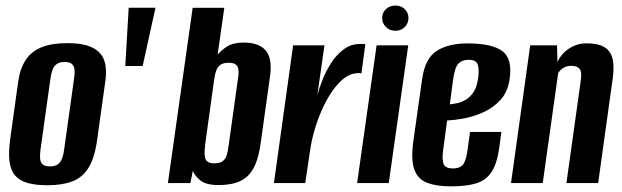

<svg xmlns="http://www.w3.org/2000/svg" viewBox="-20 -658 2235 690"><path d="M150 7.7Q109 7.7 80.6 -0.1Q52.1 -7.8 35.6 -25.8Q19.1 -43.8 14.5 -75.5Q9.9 -107.1 16.3 -155.7L45.5 -365.9Q52.6 -412.9 72.8 -443.2Q93 -473.5 129.7 -488.3Q166.4 -503 222 -503Q264 -503 292.5 -494.6Q320.9 -486.1 337.3 -469.2Q353.6 -452.2 358.5 -426.5Q363.5 -400.8 358.5 -365.9L329.2 -156.4Q320.5 -91.6 298.7 -56Q277 -20.4 240.5 -6.4Q204 7.7 150 7.7ZM159.5 -60Q177.5 -60 187.6 -67.3Q197.6 -74.6 202.9 -88Q208.1 -101.3 210.1 -117.7L246.5 -377.9Q249.1 -395 247.8 -407.9Q246.5 -420.7 238.3 -428Q230.2 -435.3 212.2 -435.3Q194.1 -435.3 184.1 -428Q174 -420.7 169.1 -407.9Q164.2 -395 161.6 -377.9L125.2 -117.7Q123.2 -101.3 124.2 -88Q125.2 -74.6 133.3 -67.3Q141.5 -60 159.5 -60Z M430.3 -420.8 442.5 -630.3H538.8L492.7 -420.8Z M764.4 7Q719.5 7 699 -10.5Q678.5 -28.1 673.1 -44.3L664.1 0H583.4L672.4 -630H786.1L762.1 -461.3Q774 -476.5 795.8 -490.8Q817.5 -505 855.8 -505Q881.5 -505 901.1 -498.6Q920.7 -492.2 933.4 -478.2Q946.2 -464.1 950.6 -441.4Q955 -418.8 950.7 -385.9L917 -144.8Q910.6 -98.3 898.2 -68.6Q885.7 -39 867 -22.7Q848.2 -6.5 822.9 0.3Q797.5 7 764.4 7ZM750 -71Q771.4 -71 781.3 -79.4Q791.2 -87.9 795.3 -102.1Q799.4 -116.3 801.3 -132.7L835 -373.9Q837.3 -386.7 837.5 -397.3Q837.6 -407.9 834.8 -415.8Q832 -423.8 824.1 -428.1Q816.2 -432.5 801.4 -432.5Q783.6 -432.5 773.6 -426Q763.5 -419.5 758.5 -407.8Q753.4 -396 750.7 -379.6L717.7 -141.9Q716 -128.1 715.3 -115.4Q714.5 -102.7 716.6 -92.5Q718.7 -82.3 726.6 -76.6Q734.5 -71 750 -71Z M964.4 0 1033.4 -495H1146L1120.5 -316.5Q1126.8 -339.9 1139 -371Q1151.1 -402.1 1170.1 -431.7Q1189.1 -461.2 1215.1 -480.6Q1241 -500 1274 -500Q1278 -500 1284 -500Q1290 -500 1293 -499L1278.8 -394.1Q1276.8 -395.1 1272.3 -395.4Q1267.8 -395.8 1262.8 -395.1Q1238.2 -393.7 1215.5 -375.8Q1192.9 -358 1173.1 -329Q1153.3 -300 1137.3 -264.2Q1121.3 -228.4 1110.3 -190.3Q1099.3 -152.3 1094.3 -116.9L1077 0Z M1263.4 0 1333.4 -495H1447.1L1377.1 0ZM1401 -547.4Q1380.7 -547.4 1367.1 -560.7Q1353.4 -574 1353.4 -593.2Q1353.4 -612.5 1367.1 -625.3Q1380.7 -638.1 1401 -638.1Q1421.2 -638.1 1434.5 -625.3Q1447.9 -612.5 1447.9 -593.2Q1447.9 -574 1434.5 -560.7Q1421.2 -547.4 1401 -547.4Z M1599.7 11.7Q1549.2 11.7 1515.7 -0.8Q1482.2 -13.3 1469.2 -48.1Q1456.3 -83 1465.3 -149.6L1497.5 -376.8Q1508.2 -449.2 1550.2 -475.6Q1592.2 -502 1660 -502Q1749.7 -502 1786.5 -473.4Q1823.3 -444.8 1810.7 -369Q1803.5 -325 1777 -297.2Q1750.6 -269.3 1715.4 -253.8Q1680.1 -238.3 1645.3 -232.1Q1610.5 -226 1586.8 -225L1572.5 -118Q1567.6 -81.5 1574.9 -67Q1582.2 -52.6 1607.5 -52.6Q1631.7 -52.6 1643 -65.3Q1654.2 -78.1 1659.5 -114.5L1669.2 -183.9H1781.9L1774.9 -131.9Q1767.2 -72.7 1747.6 -41.7Q1728 -10.6 1692.3 0.6Q1656.6 11.7 1599.7 11.7ZM1596.6 -283.1Q1607.6 -284.1 1622.7 -287.2Q1637.8 -290.3 1652.9 -299Q1668 -307.7 1680.1 -324.4Q1692.2 -341.1 1696.8 -369Q1702.6 -398.4 1698.5 -420.7Q1694.4 -443.1 1665.1 -443.1Q1639.5 -443.1 1626.4 -428.3Q1613.4 -413.5 1607.5 -366Z M1816.4 0 1885.4 -495H1981.8L1983.2 -435.1Q1998.2 -466.7 2026.6 -484.5Q2055.1 -502.3 2086.8 -502.3Q2122.6 -502.3 2143.8 -492.9Q2164.9 -483.4 2174.1 -466.1Q2183.3 -448.8 2184.5 -424.8Q2185.7 -400.8 2181.3 -371.3L2129.6 0H2015.6L2066.6 -364.4Q2068.3 -375.8 2068.7 -386.1Q2069.2 -396.3 2066.5 -404.1Q2063.7 -411.9 2055.7 -416.6Q2047.8 -421.3 2032.3 -421.3Q2019.8 -421.3 2010.4 -417Q2001 -412.7 1995.2 -406.9Q1989.3 -401.2 1986 -395.7L1930.4 0Z"/></svg>

Font: Alumni Sans Thin
Style: Italic
Weight: 100
Italic angle: -8°
Designer: Robert E. Leuschke
Foundry: Robert E. Leuschke
Version: Version 1.016